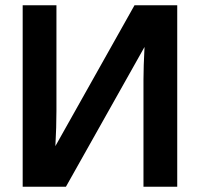

<svg xmlns="http://www.w3.org/2000/svg" viewBox="-20 -708 759 728"><path d="M230 0H66V-688H194V-288Q194 -227 190 -154L490 -688H652V0H524V-406Q524 -454 528 -530Z"/></svg>

Font: Libra Sans
Style: Bold
Weight: 700
Foundry: Context Ltd
Version: Version 1.000